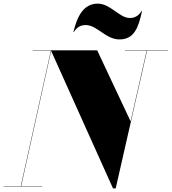

<svg xmlns="http://www.w3.org/2000/svg" viewBox="-60 -1027 945 1057"><path d="M412 -889C475 -889 521 -810 598 -810C677 -810 702 -872 722 -967H720C700 -935 677 -928 654 -928C598 -928 548 -1007 478 -1007C399 -1007 364 -935 344 -850H346C366 -882 389 -889 412 -889ZM-40 -2V0H172V-2H56.5L221.5 -747L562 10H577L749.5 -748H865V-750H628V-748H747.5L659 -359L475 -750H120V-748H220L54.5 -2Z"/></svg>

Font: Bodoni* 96pt Fatface
Style: Italic
Weight: 900
Italic angle: -13°
Version: Version 2.3